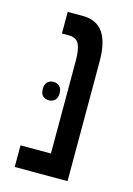

<svg xmlns="http://www.w3.org/2000/svg" viewBox="-96 -644 480 695"><g transform="rotate(15 144.0 -296.0)"><path d="M30 0V-81H144V-430Q144 -471 134 -491Q124 -511 95 -511H70V-592H125Q178 -592 203 -556.5Q228 -521 228 -449V0ZM55 -300Q55 -317 64 -325.5Q73 -334 86 -334Q100 -334 109 -325.5Q118 -317 118 -300Q118 -282 109 -273.5Q100 -265 86 -265Q73 -265 64 -273Q55 -281 55 -300Z"/></g></svg>

Font: Noto Sans Hebrew ExtraCondensed
Style: Regular
Weight: 400
Width: 2
Designer: Monotype Design Team
Foundry: Monotype Imaging Inc.
Version: Version 2.004; ttfautohint (v1.8.4.7-5d5b)